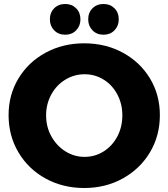

<svg xmlns="http://www.w3.org/2000/svg" viewBox="-20 -929 844 962"><path d="M781 -352Q781 -249 731.5 -166Q682 -83 595.5 -35Q509 13 402 13Q295 13 208.5 -34.5Q122 -82 72.5 -165.5Q23 -249 23 -352Q23 -454 72.5 -536Q122 -618 208.5 -665Q295 -712 402 -712Q509 -712 595.5 -665Q682 -618 731.5 -536Q781 -454 781 -352ZM211 -351Q211 -293 237.5 -245.5Q264 -198 308 -170.5Q352 -143 404 -143Q456 -143 499.5 -170.5Q543 -198 568 -245.5Q593 -293 593 -351Q593 -408 568 -455.5Q543 -503 499.5 -530Q456 -557 404 -557Q352 -557 307.5 -530Q263 -503 237 -455.5Q211 -408 211 -351ZM383 -832Q383 -799 361.5 -777Q340 -755 307 -755Q273 -755 251.5 -777Q230 -799 230 -832Q230 -866 251.5 -887.5Q273 -909 307 -909Q340 -909 361.5 -887.5Q383 -866 383 -832ZM575 -832Q575 -799 553.5 -777Q532 -755 499 -755Q465 -755 443.5 -777Q422 -799 422 -832Q422 -866 443.5 -887.5Q465 -909 499 -909Q532 -909 553.5 -887.5Q575 -866 575 -832Z"/></svg>

Font: Montserrat V1
Style: Bold
Weight: 700
Designer: Julieta Ulanovsky
Foundry: Julieta Ulanovsky
Version: Version 6.001